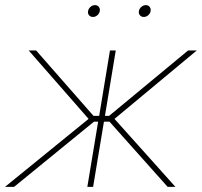

<svg xmlns="http://www.w3.org/2000/svg" viewBox="-41 -725 784 745"><path d="M-21.5 0 302.7 -263.7 70.3 -529.3H99.1L321.8 -275.4H343.8L385.7 -529.3H408.2L366.2 -275.4H382.3L689 -529.3H722.7L403.3 -263.7L639.6 0H609.4L383.8 -252.9H362.3L320.3 0H297.9L339.8 -252.9H323.7L13.7 0ZM517.1 -659.2Q507.3 -659.2 501.7 -666Q496.1 -672.9 498 -682.1Q499.5 -691.4 507.3 -698.2Q515.1 -705.1 524.9 -705.1Q534.2 -705.1 539.6 -698.5Q544.9 -691.9 543.5 -682.1Q542 -672.9 534.2 -666Q526.4 -659.2 517.1 -659.2ZM319.8 -659.2Q310.1 -659.2 304.4 -666Q298.8 -672.9 300.8 -682.1Q302.2 -691.4 310.1 -698.2Q317.9 -705.1 327.6 -705.1Q336.9 -705.1 342.3 -698.5Q347.7 -691.9 346.2 -682.1Q344.7 -672.9 336.9 -666Q329.1 -659.2 319.8 -659.2Z"/></svg>

Font: Inter 24pt Thin
Style: Italic
Weight: 250
Italic angle: -9.3988°
Version: Version 4.001;git-66647c0bb